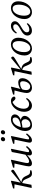

<svg xmlns="http://www.w3.org/2000/svg" viewBox="1872 -2639 781 4565"><g transform="rotate(-90 2262.5 -356.5)"><path d="M77 0 87 8 152 0C165 -71 177 -140 192 -210L223 -352L248 -477L235 -487L66 -436L62 -407L182 -400L165 -414L77 0ZM493 0 498 -30 446 -34C414 -36 398 -50 378 -92L352 -146C329 -195 296 -223 237 -235L208 -241L205 -234L459 -390C494 -411 509 -424 509 -442C509 -462 494 -481 473 -482L184 -242L187 -220L207 -214C243 -203 262 -189 285 -135L314 -67C344 3 376 13 422 13C444 13 463 10 493 0Z M658 13C730 13 805 -48 904 -144V-172C804 -91 755 -55 707 -55C683 -55 669 -69 669 -98C669 -120 675 -153 684 -194L747 -477L734 -487L561 -437L557 -407L669 -401L662 -423L611 -187C603 -147 590 -97 590 -60C590 -5 621 13 658 13ZM903 13C974 13 1027 -49 1073 -109L1049 -128C1007 -80 977 -55 950 -55C938 -55 927 -63 927 -77C927 -89 931 -110 936 -135L1007 -477L994 -487L931 -467C920 -403 907 -338 894 -274L860 -110C851 -69 850 -52 850 -38C850 -4 876 13 903 13Z M1231 -625C1261 -625 1286 -649 1286 -683C1286 -708 1267 -727 1241 -727C1213 -727 1186 -704 1186 -670C1186 -642 1207 -625 1231 -625ZM1394 -625C1424 -625 1449 -649 1449 -683C1449 -708 1430 -727 1404 -727C1377 -727 1350 -704 1350 -670C1350 -642 1371 -625 1394 -625ZM1154 -38C1154 -4 1180 13 1207 13C1278 13 1329 -49 1374 -109L1350 -128C1309 -80 1277 -55 1253 -55C1242 -55 1231 -63 1231 -77C1231 -89 1235 -110 1240 -135L1311 -477L1298 -487L1129 -436L1125 -407L1245 -400L1228 -414L1164 -110C1155 -69 1154 -52 1154 -38Z M1573 14C1696 14 1790 -81 1790 -159C1790 -213 1747 -257 1641 -259L1616 -238C1677 -233 1710 -204 1710 -148C1710 -81 1651 -26 1590 -26C1540 -26 1508 -54 1508 -159C1508 -224 1535 -309 1570 -367C1603 -418 1653 -447 1700 -447C1729 -447 1752 -430 1752 -384C1752 -318 1685 -257 1480 -249V-211C1708 -223 1825 -302 1825 -394C1825 -450 1779 -487 1709 -487C1631 -487 1561 -445 1509 -375C1466 -316 1430 -229 1430 -150C1430 -29 1492 14 1573 14Z M2036 13C2104 13 2176 -40 2216 -110L2193 -128C2166 -94 2125 -55 2071 -55C2005 -55 1960 -97 1960 -184C1960 -321 2050 -441 2147 -456L2105 -467L2150 -416C2168 -396 2187 -380 2209 -380C2227 -380 2246 -390 2250 -414C2239 -457 2204 -487 2143 -487C2018 -487 1887 -343 1887 -174C1887 -49 1949 13 2036 13Z M2460 13C2577 13 2686 -93 2686 -217C2686 -267 2657 -313 2583 -313C2511 -313 2430 -278 2389 -219L2392 -186C2430 -238 2493 -269 2557 -269C2594 -269 2613 -247 2613 -204C2613 -102 2548 -29 2486 -29C2438 -29 2403 -60 2403 -120C2403 -167 2415 -205 2430 -251V-260L2485 -477L2472 -487L2298 -436L2294 -407L2418 -400L2397 -414C2371 -311 2334 -177 2334 -111C2334 -30 2388 13 2460 13Z M2768 0 2778 8 2843 0C2856 -71 2868 -140 2883 -210L2914 -352L2939 -477L2926 -487L2757 -436L2753 -407L2873 -400L2856 -414L2768 0ZM3184 0 3189 -30 3137 -34C3105 -36 3089 -50 3069 -92L3043 -146C3020 -195 2987 -223 2928 -235L2899 -241L2896 -234L3150 -390C3185 -411 3200 -424 3200 -442C3200 -462 3185 -481 3164 -482L2875 -242L2878 -220L2898 -214C2934 -203 2953 -189 2976 -135L3005 -67C3035 3 3067 13 3113 13C3135 13 3154 10 3184 0Z M3392 13C3532 13 3648 -138 3648 -312C3648 -425 3580 -487 3486 -487C3345 -487 3226 -343 3226 -163C3226 -49 3300 13 3392 13ZM3403 -27C3347 -27 3306 -70 3306 -176C3306 -325 3380 -447 3475 -447C3530 -447 3568 -405 3568 -296C3568 -162 3502 -27 3403 -27Z M3813 12C3895 12 3948 -30 3995 -89L3978 -111C3929 -68 3891 -50 3837 -50C3802 -50 3777 -66 3777 -112C3777 -152 3810 -190 3896 -238C3995 -293 4040 -341 4040 -392C4040 -449 3998 -487 3932 -487C3847 -487 3785 -432 3747 -364L3768 -346C3810 -398 3846 -433 3907 -433C3941 -433 3968 -418 3968 -377C3968 -343 3940 -310 3850 -263C3736 -203 3700 -155 3700 -94C3700 -33 3743 12 3813 12Z M4258 13C4398 13 4514 -138 4514 -312C4514 -425 4446 -487 4352 -487C4211 -487 4092 -343 4092 -163C4092 -49 4166 13 4258 13ZM4269 -27C4213 -27 4172 -70 4172 -176C4172 -325 4246 -447 4341 -447C4396 -447 4434 -405 4434 -296C4434 -162 4368 -27 4269 -27Z"/></g></svg>

Font: Source Serif Variable
Style: Italic
Weight: 389
Italic angle: -12°
Designer: Frank Grießhammer
Foundry: Adobe Systems Incorporated
Version: Version 3.001;hotconv 1.0.111;makeotfexe 2.5.65597